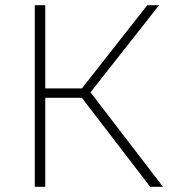

<svg xmlns="http://www.w3.org/2000/svg" viewBox="-20 -714 669 734"><path d="M113 0V-694H153V-376H293L543 -694H588L326 -361L603 0H554L293 -340H153V0Z"/></svg>

Font: Cantarell Light
Style: Regular
Weight: 300
Designer: Dave Crossland, Nikolaus Waxweiler, Florian Fecher, Jacques Le Bailly, Eben Sorkin, Alexei Vanyashin, Alexios Zavras, Em
Version: Version 0.303